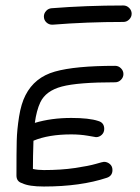

<svg xmlns="http://www.w3.org/2000/svg" viewBox="-20 -680 510 700"><path d="M359 -90Q371 -90 380.5 -82Q390 -74 390 -60Q390 -39 370 -32Q274 0 140 0Q85 0 61 -12Q40 -18 40 -40Q40 -127 41 -167Q42 -207 49.5 -254.5Q57 -302 73 -333Q106 -398 180 -419Q254 -440 400 -440Q412 -440 421 -431Q430 -422 430 -410Q430 -398 421 -389Q412 -380 400 -380Q264 -380 205.5 -364.5Q147 -349 127 -307Q113 -277 107 -232Q167 -250 240 -250Q305 -250 338 -239Q360 -233 360 -210Q360 -197 351 -188.5Q342 -180 330 -180L301 -185Q272 -190 240 -190Q157 -190 102 -167Q100 -107 100 -64Q118 -60 140 -60Q203 -60 253.5 -67.5Q304 -75 329.5 -82.5Q355 -90 359 -90ZM140 -620Q140 -631 148 -640Q156 -649 168 -650Q294 -660 430 -660Q442 -660 451 -651Q460 -642 460 -630Q460 -618 451 -609Q442 -600 430 -600Q296 -600 172 -590H170Q158 -590 149 -598.5Q140 -607 140 -620Z"/></svg>

Font: Pecita
Style: Book
Weight: 400
Width: 7
Version: Version 4.3